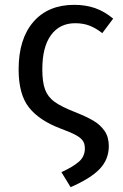

<svg xmlns="http://www.w3.org/2000/svg" viewBox="-20 -559 508 794"><path d="M448 -482 403 -422Q376 -443 350 -453Q324 -463 291 -463Q227 -463 191 -414Q155 -365 155 -272Q155 -219 166.5 -188.5Q178 -158 205.5 -138Q233 -118 289 -96Q337 -77 366 -60Q395 -43 412.5 -17.5Q430 8 430 45Q430 100 392.5 139.5Q355 179 272 215L234 153Q282 131 306.5 109.5Q331 88 331 55Q331 35 322 22.5Q313 10 292.5 -1Q272 -12 229 -28Q142 -61 99.5 -115Q57 -169 57 -272Q57 -398 118 -468.5Q179 -539 287 -539Q334 -539 373 -525.5Q412 -512 448 -482Z"/></svg>

Font: FiraGO
Style: Regular
Weight: 400
Designer: bBox Type
Foundry: bBox Type GmbH
Version: Version 1.001;April 20, 2020;FontCreator 12.0.0.2555 64-bit